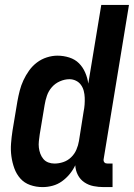

<svg xmlns="http://www.w3.org/2000/svg" viewBox="-20 -755 546 783"><path d="M439 8H403Q382 8 361.5 4Q341 0 324 -11.5Q307 -23 297.5 -41.5Q288 -60 287 -81Q278 -62 264 -45Q250 -28 232.5 -15.5Q215 -3 194.5 2.5Q174 8 154 8Q127 8 103 -0.5Q79 -9 63 -27Q47 -45 38.5 -68.5Q30 -92 26.5 -117.5Q23 -143 25 -169.5Q27 -196 31 -222L51 -342Q55 -364 60.5 -385.5Q66 -407 75.5 -427.5Q85 -448 98.5 -467Q112 -486 130.5 -500Q149 -514 171 -521Q193 -528 214 -528Q239 -528 262.5 -520.5Q286 -513 302 -497Q318 -481 327.5 -459Q337 -437 340 -414L393 -735H506L403 -108Q402 -104 402.5 -100Q403 -96 405.5 -93Q408 -90 411.5 -89Q415 -88 419 -88H439ZM202 -88Q220 -88 238 -94Q256 -100 270 -113.5Q284 -127 291.5 -144.5Q299 -162 302 -180L321 -300Q324 -314 325 -328.5Q326 -343 325.5 -357Q325 -371 321.5 -384.5Q318 -398 310 -409Q302 -420 289.5 -426Q277 -432 263 -432Q244 -432 224.5 -423.5Q205 -415 191.5 -399.5Q178 -384 171.5 -365Q165 -346 162 -327L142 -207Q140 -193 138.5 -179.5Q137 -166 138.5 -153Q140 -140 144.5 -128Q149 -116 157 -106.5Q165 -97 177 -92.5Q189 -88 202 -88Z"/></svg>

Font: Iosevka
Style: Bold Italic
Weight: 700
Italic angle: -9°
Monospace: yes
Designer: Belleve Invis
Foundry: Belleve Invis
Version: Version 32.5.0; ttfautohint (v1.8.4)